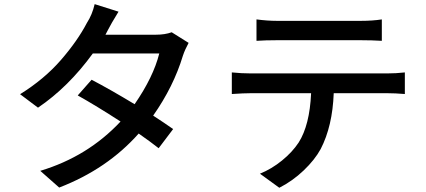

<svg xmlns="http://www.w3.org/2000/svg" viewBox="-20 -845 2040 920"><path d="M802.7 -690.4 883.8 -639.6Q866.2 -607.4 856.4 -578.1Q811.5 -429.7 713.9 -291Q766.6 -256.8 809.6 -226.6L740.2 -134.8Q702.1 -165 644.5 -205.1Q494.1 -35.2 263.7 53.7L172.9 -26.4Q400.4 -94.7 557.6 -262.7Q441.4 -337.9 352.5 -387.7L418.9 -462.9Q506.8 -417 625 -345.7Q714.8 -475.6 743.2 -588.9H424.8Q307.6 -427.7 162.1 -329.1L76.2 -393.6Q192.4 -465.8 272 -557.6Q351.6 -649.4 396.5 -735.4Q421.9 -774.4 433.6 -825.2L547.9 -789.1Q510.7 -728.5 497.1 -701.2L485.4 -678.7H727.5Q770.5 -678.7 802.7 -690.4Z M1710 -652.3H1306.6Q1252 -652.3 1209 -649.4V-752Q1261.7 -745.1 1306.6 -745.1H1710Q1764.6 -745.1 1809.6 -752V-649.4Q1761.7 -652.3 1710 -652.3ZM1181.6 -493.2H1835.9Q1877.9 -493.2 1919.9 -498V-394.5Q1873 -398.4 1835.9 -398.4H1579.1Q1573.2 -240.2 1516.6 -130.9Q1488.3 -79.1 1435.1 -28.3Q1381.8 22.5 1318.4 54.7L1225.6 -12.7Q1281.2 -35.2 1331.1 -75.7Q1380.9 -116.2 1411.1 -162.1Q1463.9 -245.1 1470.7 -398.4H1181.6Q1147.5 -398.4 1090.8 -394.5V-498Q1137.7 -493.2 1181.6 -493.2Z"/></svg>

Font: Gen Shin Gothic Medium
Style: Regular
Weight: 500
Designer: [Source Han Sans]
Ryoko NISHIZUKA  (kana & ideographs); Paul D. Hunt (Latin, Greek & Cyrillic); Wenlong ZHANG  (bopomofo
Version: Version 1.002.20150607